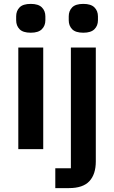

<svg xmlns="http://www.w3.org/2000/svg" viewBox="-20 -766 586 986"><path d="M138 -598Q98 -598 80.5 -616Q63 -634 63 -662V-682Q63 -710 80.5 -728Q98 -746 138 -746Q177 -746 195 -728Q213 -710 213 -682V-662Q213 -634 195 -616Q177 -598 138 -598ZM74 -522H202V0H74ZM344 -522H472V63Q472 129 439 164.5Q406 200 334 200H264V98H344ZM408 -598Q368 -598 350.5 -616Q333 -634 333 -662V-682Q333 -710 350.5 -728Q368 -746 408 -746Q447 -746 465 -728Q483 -710 483 -682V-662Q483 -634 465 -616Q447 -598 408 -598Z"/></svg>

Font: IBM Plex Sans SmBld
Style: Regular
Weight: 600
Designer: Mike Abbink, Paul van der Laan, Pieter van Rosmalen
Foundry: Bold Monday
Version: Version 3.005